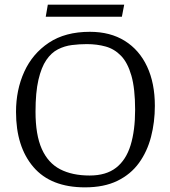

<svg xmlns="http://www.w3.org/2000/svg" viewBox="-20 -795 733 827"><path d="M346 12Q199 12 124 -75.5Q49 -163 49 -313Q49 -408 84.5 -486Q120 -564 190.5 -611Q261 -658 367 -658Q455 -658 517.5 -619Q580 -580 613.5 -508.5Q647 -437 647 -339Q647 -269 630.5 -205.5Q614 -142 578.5 -93Q543 -44 485.5 -16Q428 12 346 12ZM366 -39Q437 -39 480 -72.5Q523 -106 542.5 -169.5Q562 -233 562 -322Q562 -413 546 -469Q530 -525 501.5 -554.5Q473 -584 435.5 -594.5Q398 -605 354 -605Q322 -605 290 -601Q258 -597 229.5 -582.5Q201 -568 179.5 -536.5Q158 -505 145.5 -451Q133 -397 133 -314Q133 -214 160 -153.5Q187 -93 239 -66Q291 -39 366 -39ZM177 -723 186 -775H515L505 -723Z"/></svg>

Font: Faustina Light Light
Style: Regular
Weight: 300
Version: Version 1.200